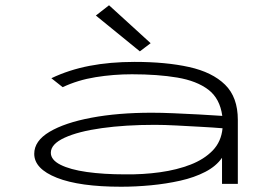

<svg xmlns="http://www.w3.org/2000/svg" viewBox="-20 -698 1040 729"><path d="M440 11Q282 11 196 -23Q110 -57 110 -114Q110 -163 168 -197.5Q226 -232 327 -251Q428 -270 556 -270Q593 -270 639.5 -268Q686 -266 734 -263.5Q782 -261 824 -258Q815 -324 771 -357.5Q727 -391 653 -403.5Q579 -416 481 -416Q411 -416 343 -405Q275 -394 218 -367L175 -401Q242 -433 320 -448Q398 -463 491 -463Q610 -463 698 -443.5Q786 -424 834.5 -376.5Q883 -329 883 -243V0H823V-99Q801 -67 759.5 -45.5Q718 -24 664.5 -12Q611 0 553 5.5Q495 11 440 11ZM173 -118Q173 -91 209.5 -72.5Q246 -54 309.5 -45Q373 -36 454 -36Q523 -35 587.5 -44Q652 -53 703.5 -73Q755 -93 787.5 -126.5Q820 -160 825 -211Q789 -214 743 -216.5Q697 -219 650.5 -221.5Q604 -224 568 -224Q456 -224 366.5 -211.5Q277 -199 225 -175Q173 -151 173 -118ZM511 -503 344 -639 394 -678 552 -534Z"/></svg>

Font: Inconsolata UltraExpanded Light
Style: Regular
Weight: 300
Width: 9
Monospace: yes
Designer: Raph Levien, Cyreal, Brenton Simpson
Foundry: Raph Levien, Cyreal, Google
Version: Version 3.001; ttfautohint (v1.8.2.53-6de2)